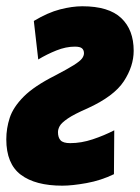

<svg xmlns="http://www.w3.org/2000/svg" viewBox="-24 -583 447 613"><path d="M174.8 9.8Q88.9 9.8 42.5 -25.1Q-3.9 -60.1 -3.9 -138.2Q-3.9 -173.3 7.1 -207Q18.1 -240.7 51.5 -274.4Q85 -308.1 151.9 -341.8Q191.9 -362.8 211.7 -375.2Q231.4 -387.7 237.8 -396.2Q244.1 -404.8 244.1 -413.1Q244.1 -422.9 238 -428.5Q231.9 -434.1 214.8 -434.1Q186.5 -434.1 156 -421.9Q125.5 -409.7 98.1 -393.1L84 -516.1Q128.9 -543 167.7 -553Q206.5 -563 238.8 -563Q323.2 -563 363 -525.4Q402.8 -487.8 402.8 -420.9Q402.8 -371.6 371.3 -323.5Q339.8 -275.4 254.9 -236.8Q212.4 -218.3 192.4 -204.6Q172.4 -190.9 166.7 -180.7Q161.1 -170.4 161.1 -161.1Q161.1 -144 169.4 -135Q177.7 -126 200.2 -126Q235.4 -126 272 -138.2Q308.6 -150.4 340.8 -167L339.8 -26.9Q298.3 -6.8 252.4 1.5Q206.5 9.8 174.8 9.8Z"/></svg>

Font: Open Sans Condensed ExtraBold
Style: Italic
Weight: 800
Width: 3
Italic angle: -12°
Designer: Monotype Design Team
Foundry: Monotype Imaging Inc.
Version: Version 3.003; ttfautohint (v1.8.4)